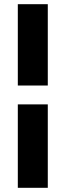

<svg xmlns="http://www.w3.org/2000/svg" viewBox="-20 -800 313 916"><path d="M65 -302H208V96H65ZM65 -780H208V-392H65Z"/></svg>

Font: Uncut Sans VF
Style: Regular
Weight: 400
Designer: Kasper Nordkvist
Foundry: Uncut Type
Version: Version 1.100;FEAKit 1.0